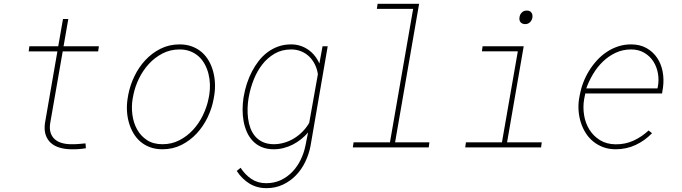

<svg xmlns="http://www.w3.org/2000/svg" viewBox="-20 -770 3561 1003"><path d="M336.9 -670.9 312 -528.3H496.6L492.7 -501.5H307.6L242.2 -126.5Q237.8 -98.1 244.1 -77.6Q250.5 -57.1 264.9 -43.7Q279.3 -30.3 300.8 -23.7Q322.3 -17.1 348.6 -16.6Q368.7 -16.1 387.9 -17.6Q407.2 -19 426.8 -21L428.7 4.4Q409.2 7.8 389.9 9Q370.6 10.3 351.1 9.8Q318.4 9.3 291.3 1.2Q264.2 -6.8 245.6 -23.4Q227.1 -40 218.5 -65.7Q210 -91.3 214.8 -126.5L279.8 -501.5H129.9L133.3 -528.3H284.2L309.1 -670.9Z M649.9 -274.4Q659.2 -323.7 681.9 -371.1Q704.6 -418.5 739 -455.6Q773.4 -492.7 818.6 -515.4Q863.8 -538.1 918 -538.1Q954.1 -538.1 982.9 -527.3Q1011.7 -516.6 1033.4 -497.8Q1055.2 -479 1070.1 -453.4Q1085 -427.7 1093 -398.4Q1101.1 -369.1 1102.8 -337.4Q1104.5 -305.7 1099.6 -274.4L1096.2 -253.9Q1087.4 -204.6 1064.7 -157.2Q1042 -109.9 1007.6 -72.8Q973.1 -35.6 928 -12.9Q882.8 9.8 828.6 9.8Q792.5 9.8 763.7 -1Q734.9 -11.7 713.1 -30.5Q691.4 -49.3 676.5 -75Q661.6 -100.6 653.3 -129.9Q645 -159.2 643.3 -190.9Q641.6 -222.7 646.5 -253.9ZM672.9 -253.9Q666 -212.9 671.6 -170.7Q677.2 -128.4 696 -94.2Q714.8 -60.1 747.6 -38.3Q780.3 -16.6 828.6 -16.6Q877 -16.6 917.2 -37.4Q957.5 -58.1 988.5 -91.8Q1019.5 -125.5 1040 -168Q1060.5 -210.4 1069.3 -253.9L1073.2 -274.4Q1077.6 -301.8 1076.7 -329.8Q1075.7 -357.9 1069.1 -384.3Q1062.5 -410.6 1050 -433.8Q1037.6 -457 1018.8 -474.4Q1000 -491.7 974.9 -501.7Q949.7 -511.7 918 -511.7Q870.1 -511.7 829.6 -491Q789.1 -470.2 758.1 -436.5Q727.1 -402.8 706.3 -360.4Q685.5 -317.9 676.8 -274.4Z M1253.9 -269.5Q1259.3 -301.3 1269.8 -333.5Q1280.3 -365.7 1295.7 -395.5Q1311 -425.3 1331.3 -451.4Q1351.6 -477.5 1377.2 -496.8Q1402.8 -516.1 1433.6 -527.1Q1464.4 -538.1 1501 -538.1Q1525.9 -538.1 1548.3 -531Q1570.8 -523.9 1589.8 -510.7Q1608.9 -497.6 1623.8 -479Q1638.7 -460.4 1648.4 -438L1665 -528.3H1691.9L1602.1 -7.3Q1593.8 36.1 1574.5 75.9Q1555.2 115.7 1525.9 146Q1496.6 176.3 1457.8 194.6Q1418.9 212.9 1372.1 212.9Q1321.8 212.9 1282.7 188.7Q1243.7 164.6 1216.8 123L1236.8 106.4Q1260.3 142.6 1293.2 164.8Q1326.2 187 1370.6 187Q1412.6 187 1446.8 170.9Q1481 154.8 1506.8 127.9Q1532.7 101.1 1550 65.9Q1567.4 30.8 1575.2 -7.3L1589.4 -78.1Q1572.8 -58.6 1552.5 -42.5Q1532.2 -26.4 1509.3 -14.6Q1486.3 -2.9 1461.2 3.4Q1436 9.8 1410.2 9.8Q1373.5 9.8 1346.4 -2Q1319.3 -13.7 1300.3 -33.9Q1281.2 -54.2 1269.5 -80.8Q1257.8 -107.4 1252.4 -137.5Q1247.1 -167.5 1247.3 -198.7Q1247.6 -230 1252 -259.3ZM1278.8 -259.3Q1274.4 -233.9 1273.4 -206.1Q1272.5 -178.2 1275.9 -151.4Q1279.3 -124.5 1288.3 -100.3Q1297.4 -76.2 1313.2 -57.6Q1329.1 -39.1 1352.8 -28.1Q1376.5 -17.1 1409.2 -16.6Q1438 -16.6 1465.3 -24.7Q1492.7 -32.7 1516.8 -47.6Q1541 -62.5 1561 -83Q1581.1 -103.5 1595.2 -127.9L1640.6 -382.3Q1636.7 -409.7 1625 -433.3Q1613.3 -457 1595.5 -474.4Q1577.6 -491.7 1553.7 -501.7Q1529.8 -511.7 1501 -511.7Q1452.1 -511.7 1414.6 -489.7Q1377 -467.8 1349.9 -432.9Q1322.8 -397.9 1305.7 -354.7Q1288.6 -311.5 1280.8 -269.5Z M1952.6 -750H2169.4L2043.9 -26.4H2223.1L2219.7 0H1823.2L1827.1 -26.4H2017.1L2138.2 -723.6H1948.7Z M2501 -528.3H2715.8L2628.9 -26.4H2810.1L2806.6 0H2410.2L2414.1 -26.4H2602.1L2685.1 -502H2497.6ZM2693.8 -679.2Q2695.8 -694.8 2706.1 -704.8Q2716.3 -714.8 2731.9 -714.8Q2748.5 -714.8 2756.1 -704.1Q2763.7 -693.4 2761.2 -678.2Q2758.8 -663.6 2748.3 -653.6Q2737.8 -643.6 2722.2 -644Q2706.5 -645 2699 -654.5Q2691.4 -664.1 2693.8 -679.2Z M3196.3 9.8Q3161.1 9.8 3131.8 -1Q3102.5 -11.7 3079.6 -30.3Q3056.6 -48.8 3040.5 -74Q3024.4 -99.1 3014.9 -128.2Q3005.4 -157.2 3002.7 -189.2Q3000 -221.2 3004.9 -252.9L3008.8 -274.4Q3014.6 -306.6 3026.9 -338.6Q3039.1 -370.6 3057.1 -399.9Q3075.2 -429.2 3098.4 -454.6Q3121.6 -480 3149.4 -498.5Q3177.2 -517.1 3209 -527.6Q3240.7 -538.1 3276.4 -538.1Q3323.2 -538.1 3357.4 -518.8Q3391.6 -499.5 3412.8 -467.8Q3434.1 -436 3441.7 -395.5Q3449.2 -355 3443.4 -312.5L3438.5 -281.7H3037.6L3036.1 -274.4L3031.7 -252.9Q3024.4 -210.9 3031.2 -168.7Q3038.1 -126.5 3059.1 -92.8Q3080.1 -59.1 3114.5 -37.8Q3148.9 -16.6 3195.8 -16.1Q3246.1 -15.6 3289.1 -35.2Q3332 -54.7 3368.2 -88.4L3386.2 -74.2Q3348.1 -34.7 3300 -12.5Q3252 9.8 3196.3 9.8ZM3276.9 -511.7Q3232.9 -511.7 3195.8 -494.1Q3158.7 -476.6 3129.2 -448Q3099.6 -419.4 3077.9 -382.8Q3056.2 -346.2 3042.5 -308.1H3414.6L3416 -314.5Q3423.3 -350.1 3417.2 -385.5Q3411.1 -420.9 3393.3 -448.7Q3375.5 -476.6 3345.9 -494.1Q3316.4 -511.7 3276.9 -511.7Z"/></svg>

Font: Roboto Mono Thin
Style: Italic
Weight: 250
Designer: Google
Version: Version 2.000985; 2015; ttfautohint (v1.3)